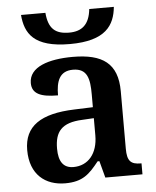

<svg xmlns="http://www.w3.org/2000/svg" viewBox="-54 -800 693 855"><g transform="rotate(-5 292.5 -372.0)"><path d="M278 -606C439 -606 479 -673 487 -754H377C370 -685 336 -657 279 -657C217 -657 187 -683 181 -754H72C79 -672 115 -606 278 -606ZM203 10C282 10 312 -21 355 -75H363L383 0H549V-49H546C501 -49 485 -65 485 -120V-377C485 -502 418 -548 285 -548C177 -548 89 -520 89 -448C89 -400 128 -383 205 -383C205 -445 220 -491 281 -491C346 -491 355 -443 355 -374V-317L272 -314C121 -309 47 -259 47 -152C47 -42 115 10 203 10ZM246 -59C201 -59 180 -89 180 -147C180 -222 210 -261 303 -265L355 -268V-191C355 -110 312 -59 246 -59Z"/></g></svg>

Font: Noto Serif Semi
Style: Regular
Weight: 600
Designer: Monotype Design Team
Foundry: Monotype Imaging Inc.
Version: Version 1.002